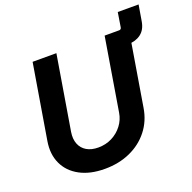

<svg xmlns="http://www.w3.org/2000/svg" viewBox="-144 -976 1130 1130"><g transform="rotate(-20 420.5 -411.0)"><path d="M575.7 -632.3 591.3 -727.5H681.2Q693.4 -727.5 695.8 -740.2L710.4 -831.5H840.8L824.2 -732.4Q815.9 -681.2 782.7 -656.7Q749.5 -632.3 701.7 -632.3ZM324.7 10.3Q232.9 10.3 168.9 -24.2Q105 -58.6 76.7 -119.6Q48.3 -180.7 61.5 -259.8L139.2 -727.5H288.1L210.9 -262.2Q204.1 -219.7 216.6 -188Q229 -156.2 258.3 -138.7Q287.6 -121.1 331.1 -121.1Q378.4 -121.1 417.5 -141.1Q456.5 -161.1 482.4 -195.3Q508.3 -229.5 515.1 -272L590.3 -727.5H739.3L660.2 -250Q647.5 -170.9 601.3 -112.3Q555.2 -53.7 484.1 -21.7Q413.1 10.3 324.7 10.3Z"/></g></svg>

Font: Inter 17pt
Style: Bold Italic
Weight: 700
Italic angle: -9.3988°
Version: Version 4.001;git-66647c0bb